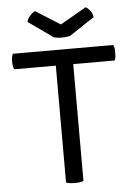

<svg xmlns="http://www.w3.org/2000/svg" viewBox="-60 -951 698 998"><g transform="rotate(-5 289.0 -452.0)"><path d="M550.8 -614.3Q554.7 -621.1 556.6 -631.8Q557.6 -642.6 557.6 -655.3Q557.6 -668 556.6 -677.7Q554.7 -687.5 550.8 -695.3Q376 -695.3 27.3 -695.3Q23.4 -687.5 21.5 -677.7Q19.5 -668 19.5 -655.3Q19.5 -642.6 21.5 -631.8Q23.4 -621.1 27.3 -614.3Q99.6 -614.3 244.1 -614.3Q244.1 -461.9 244.1 -4.9Q251 -1 261.7 0Q273.4 2 290 2Q306.6 2 317.4 0Q328.1 -1 335 -4.9Q335 -208 335 -614.3Q388.7 -614.3 550.8 -614.3ZM161.1 -906.2Q146.5 -899.4 134.8 -885.7Q122.1 -873 117.2 -853.5Q160.2 -823.2 247.1 -761.7Q252 -760.7 262.7 -758.8Q273.4 -756.8 288.1 -756.8Q303.7 -756.8 314.5 -758.8Q325.2 -760.7 331.1 -761.7Q375 -791 461.9 -848.6Q459 -868.2 448.2 -881.8Q437.5 -896.5 424.8 -903.3Q379.9 -877 289.1 -825.2Q256.8 -845.7 161.1 -906.2Z"/></g></svg>

Font: cl
Style: Regular
Weight: 400
Designer: Mitja Miklavcic
Version: Version 1.0